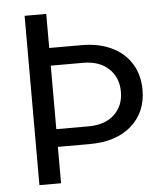

<svg xmlns="http://www.w3.org/2000/svg" viewBox="-52 -757 694 803"><g transform="rotate(-5 295.5 -355.5)"><path d="M171.9 -710.9V-567.9H308.1Q379.9 -567.9 433.6 -542.2Q487.3 -516.6 516.4 -469.2Q545.4 -421.9 545.4 -360.4Q545.4 -265.6 481 -209.2Q416.5 -152.8 305.7 -152.8H171.9V0H81.1V-710.9ZM171.9 -493.7V-227.1H307.1Q376.5 -227.1 415.5 -263.9Q454.6 -300.8 454.6 -359.4Q454.6 -419.4 415.5 -456.3Q376.5 -493.2 310.1 -493.7Z"/></g></svg>

Font: APIMedia Roboto
Style: Regular
Weight: 400
Designer: Google
Version: Version 2.137; 2017